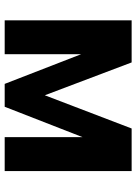

<svg xmlns="http://www.w3.org/2000/svg" viewBox="96 -664 568 799"><g transform="rotate(90 379.5 -264.0)"><path d="M376 -167 514.2 -528.3H629.9L423.8 0H328.6L123.5 -528.3H239.3ZM205.1 -528.3V0H64V-528.3ZM550.3 0V-528.3H691.4V0Z"/></g></svg>

Font: RobotoDEMO
Style: Regular
Weight: 400
Designer: Christian Robertson
Foundry: Google
Version: Version 2.136